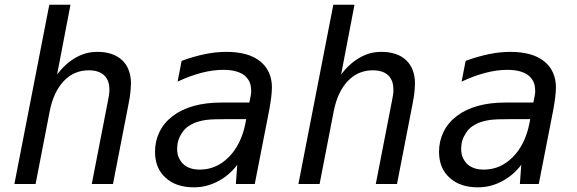

<svg xmlns="http://www.w3.org/2000/svg" viewBox="-20 -780 2448 814"><path d="M189 -759.8H278.8L222.2 -464.8Q258.3 -511.7 301.8 -536.1Q322.8 -547.9 344.7 -554Q366.7 -560.1 394 -560.1Q426.3 -560.1 452.6 -551.3Q479 -542.5 497.6 -524.9Q516.1 -507.8 525.6 -482.7Q535.2 -457.5 535.2 -428.2Q535.2 -419.9 534.4 -408.4Q533.7 -397 532.7 -387.2Q531.7 -377.4 530 -366.7Q528.3 -356 524.9 -338.9L459 0H369.1L435.1 -339.4Q436.5 -343.8 436 -343.5Q435.5 -343.3 436.5 -346.2Q438.5 -356.4 439.7 -363.5Q440.9 -370.6 441.9 -376.5Q442.9 -382.3 443.4 -387.5Q443.8 -392.6 443.8 -398.9Q443.8 -420.4 438.2 -435.3Q432.6 -450.2 421.4 -460.9Q398.9 -481.9 356.4 -481.9Q293.5 -481.9 250.5 -436.5Q207 -390.6 190.9 -309.1L130.9 0H41Z M800.8 14.2Q764.6 14.2 734.6 4.2Q704.6 -5.9 682.1 -26.4Q658.7 -47.4 647.9 -75.2Q637.2 -103 637.2 -136.7Q637.2 -181.6 656.2 -220.7Q675.3 -259.8 712.4 -288.1Q749.5 -316.4 801.3 -330.8Q853 -345.2 917 -345.2H1037.1L1043 -375L1044.4 -384.3Q1044.9 -386.7 1044.9 -389.2Q1044.9 -391.6 1044.9 -392.6Q1044.9 -420.4 1036.1 -436.3Q1027.3 -452.1 1014.2 -461.9Q1000 -472.2 978.5 -478Q957 -483.9 926.8 -483.9Q905.8 -483.9 883.1 -481Q860.4 -478 835.9 -471.7Q811 -465.3 785.6 -456.1Q760.3 -446.8 732.9 -434.1L750 -522Q776.4 -531.7 801.3 -538.8Q826.2 -545.9 850.1 -550.8Q874 -555.7 896.7 -557.9Q919.4 -560.1 940.4 -560.1Q985.4 -560.1 1021.5 -550.3Q1057.6 -540.5 1083 -520Q1106.9 -501 1119.9 -472.9Q1132.8 -444.8 1132.8 -409.7Q1132.8 -393.6 1129.9 -368.2Q1127.9 -352.5 1125.7 -339.1Q1123.5 -325.7 1121.1 -312L1060.1 0H980L985.8 -81.1Q950.7 -35.2 902.8 -10.7Q878.4 2 853.5 8.1Q828.6 14.2 800.8 14.2ZM827.1 -61Q862.3 -61 892.8 -74.2Q923.3 -87.4 949.2 -113.3Q976.6 -140.6 994.1 -176.8Q1011.7 -212.9 1020 -254.9L1023.9 -274.9H939.9Q910.6 -274.9 889.2 -274.2Q867.7 -273.4 853.5 -271.5Q839.4 -269.5 826.7 -266.1Q814 -262.7 804.2 -258.8Q791.5 -253.4 777.3 -243.9Q763.2 -234.4 751 -215.8Q731 -185.5 731 -149.9Q731 -126.5 738.5 -110.6Q746.1 -94.7 756.3 -85Q768.1 -73.7 785.4 -67.4Q802.7 -61 827.1 -61Z M1393.1 -759.8H1482.9L1426.3 -464.8Q1462.4 -511.7 1505.9 -536.1Q1526.9 -547.9 1548.8 -554Q1570.8 -560.1 1598.1 -560.1Q1630.4 -560.1 1656.7 -551.3Q1683.1 -542.5 1701.7 -524.9Q1720.2 -507.8 1729.7 -482.7Q1739.3 -457.5 1739.3 -428.2Q1739.3 -419.9 1738.5 -408.4Q1737.8 -397 1736.8 -387.2Q1735.8 -377.4 1734.1 -366.7Q1732.4 -356 1729 -338.9L1663.1 0H1573.2L1639.2 -339.4Q1640.6 -343.8 1640.1 -343.5Q1639.6 -343.3 1640.6 -346.2Q1642.6 -356.4 1643.8 -363.5Q1645 -370.6 1646 -376.5Q1647 -382.3 1647.5 -387.5Q1647.9 -392.6 1647.9 -398.9Q1647.9 -420.4 1642.3 -435.3Q1636.7 -450.2 1625.5 -460.9Q1603 -481.9 1560.5 -481.9Q1497.6 -481.9 1454.6 -436.5Q1411.1 -390.6 1395 -309.1L1335 0H1245.1Z M2004.9 14.2Q1968.8 14.2 1938.7 4.2Q1908.7 -5.9 1886.2 -26.4Q1862.8 -47.4 1852.1 -75.2Q1841.3 -103 1841.3 -136.7Q1841.3 -181.6 1860.4 -220.7Q1879.4 -259.8 1916.5 -288.1Q1953.6 -316.4 2005.4 -330.8Q2057.1 -345.2 2121.1 -345.2H2241.2L2247.1 -375L2248.5 -384.3Q2249 -386.7 2249 -389.2Q2249 -391.6 2249 -392.6Q2249 -420.4 2240.2 -436.3Q2231.4 -452.1 2218.3 -461.9Q2204.1 -472.2 2182.6 -478Q2161.1 -483.9 2130.9 -483.9Q2109.9 -483.9 2087.2 -481Q2064.5 -478 2040 -471.7Q2015.1 -465.3 1989.7 -456.1Q1964.4 -446.8 1937 -434.1L1954.1 -522Q1980.5 -531.7 2005.4 -538.8Q2030.3 -545.9 2054.2 -550.8Q2078.1 -555.7 2100.8 -557.9Q2123.5 -560.1 2144.5 -560.1Q2189.5 -560.1 2225.6 -550.3Q2261.7 -540.5 2287.1 -520Q2311 -501 2324 -472.9Q2336.9 -444.8 2336.9 -409.7Q2336.9 -393.6 2334 -368.2Q2332 -352.5 2329.8 -339.1Q2327.6 -325.7 2325.2 -312L2264.2 0H2184.1L2189.9 -81.1Q2154.8 -35.2 2106.9 -10.7Q2082.5 2 2057.6 8.1Q2032.7 14.2 2004.9 14.2ZM2031.2 -61Q2066.4 -61 2096.9 -74.2Q2127.4 -87.4 2153.3 -113.3Q2180.7 -140.6 2198.2 -176.8Q2215.8 -212.9 2224.1 -254.9L2228 -274.9H2144Q2114.7 -274.9 2093.3 -274.2Q2071.8 -273.4 2057.6 -271.5Q2043.5 -269.5 2030.8 -266.1Q2018.1 -262.7 2008.3 -258.8Q1995.6 -253.4 1981.4 -243.9Q1967.3 -234.4 1955.1 -215.8Q1935.1 -185.5 1935.1 -149.9Q1935.1 -126.5 1942.6 -110.6Q1950.2 -94.7 1960.4 -85Q1972.2 -73.7 1989.5 -67.4Q2006.8 -61 2031.2 -61Z"/></svg>

Font: Hack
Style: Italic
Weight: 400
Italic angle: -11°
Monospace: yes
Designer: Christopher Simpkins
Foundry: Christopher Simpkins
Version: Version 2.019; ttfautohint (v1.4.1) -l 4 -r 80 -G 350 -x 0 -